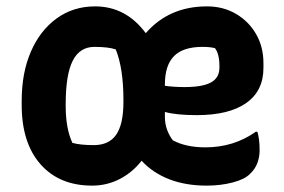

<svg xmlns="http://www.w3.org/2000/svg" viewBox="-20 -570 890 602"><path d="M278 -550Q375 -550 437 -466Q510 -550 629 -550Q680 -550 720 -526.5Q760 -503 783 -463Q806 -423 806 -372V-357Q806 -285 752 -247Q698 -209 597 -209Q533 -209 497 -219V-204Q497 -182 504 -163Q511 -144 522 -130Q563 -108 624 -108Q713 -108 782 -157H787Q790 -147 792 -133Q794 -119 794 -99Q794 -78 787 -59Q780 -40 764 -25Q748 -8 710 2Q672 12 628 12Q562 12 510.5 -8Q459 -28 424 -66Q395 -29 355 -8.5Q315 12 269 12Q166 12 107 -55Q48 -122 48 -241V-254Q48 -342 77 -408.5Q106 -475 158 -512.5Q210 -550 278 -550ZM497 -305V-301Q524 -297 559 -297Q615 -297 641.5 -311.5Q668 -326 668 -358V-362Q668 -401 654 -419Q639 -423 615 -423Q554 -423 525.5 -394Q497 -365 497 -305ZM186 -237Q186 -167 207 -122Q232 -115 274 -115Q322 -115 344.5 -148Q367 -181 367 -250V-257Q367 -355 343 -415Q320 -423 276 -423Q230 -423 208 -379.5Q186 -336 186 -244Z"/></svg>

Font: Recursive Sn Csl St
Style: Bold
Weight: 700
Version: Version 1.079;hotconv 1.0.112;makeotfexe 2.5.65598; ttfautoh